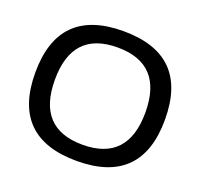

<svg xmlns="http://www.w3.org/2000/svg" viewBox="-120 -814 999 957"><g transform="rotate(20 379.0 -335.0)"><path d="M378.9 8.8Q723.1 8.8 723.1 -335Q723.1 -679.2 378.9 -679.2Q35.2 -679.2 35.2 -335Q35.2 8.8 378.9 8.8ZM378.9 -592.8Q619.1 -592.8 619.1 -335Q619.1 -77.1 378.9 -77.1Q139.2 -77.1 139.2 -335Q139.2 -592.8 378.9 -592.8Z"/></g></svg>

Font: LT Wave
Style: Regular
Weight: 400
Designer: Daniel Lyons
Version: Version 2.5 (Glyphs App)